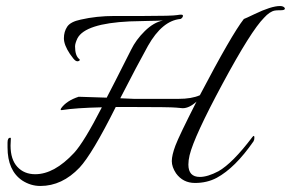

<svg xmlns="http://www.w3.org/2000/svg" viewBox="-20 -597 965 637"><path d="M925 -568Q925 -563 911 -563Q897 -563 892 -562Q875 -559 856 -538Q813 -495 718.5 -319.5Q624 -144 609 -82Q605 -65 605 -51Q605 -10 643 -10Q669 -10 705 -29Q752 -56 817 -142Q824 -151 824 -140Q824 -133 821 -128Q760 -40 699 -7Q667 10 627 10Q587 10 564 -22Q550 -43 550 -62.5Q550 -82 562 -114Q574 -146 632 -260Q608 -238 586 -238Q585 -238 564 -240Q543 -242 412 -242H364Q286 -86 244 -41Q186 20 114 20Q82 20 54 2Q5 -31 5 -108V-124Q5 -140 14 -140Q16 -140 16 -138L15 -114Q15 -68 37.5 -43.5Q60 -19 97 -19Q160 -19 226 -90Q259 -126 318 -241Q231 -239 187 -232Q178 -230 183 -238Q201 -263 241 -276L334 -273Q351 -305 415 -432Q431 -465 460.5 -494Q490 -523 521 -529Q504 -528 468 -527.5Q432 -527 410 -526Q263 -519 237 -470Q229 -453 229 -443Q229 -412 243 -401Q247 -398 242 -395Q237 -392 231 -395.5Q225 -399 212 -418Q192 -448 192 -470Q192 -492 203 -508.5Q214 -525 248 -532Q300 -544 360 -544Q362 -544 456.5 -544Q551 -544 568 -547Q585 -550 586.5 -546.5Q588 -543 584.5 -538.5Q581 -534 578 -534Q518 -528 471 -445Q436 -382 379 -271L425 -269H572Q616 -269 643 -281Q749 -483 789 -534Q795 -536 824 -550Q880 -577 909 -577Q921 -577 925 -570Q925 -569 925 -568Z"/></svg>

Font: Italianno
Style: Regular
Weight: 400
Designer: Robert E. Leuschke
Foundry: Robert E. Leuschke
Version: Version 1.003